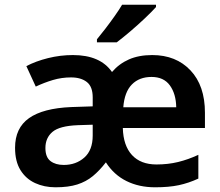

<svg xmlns="http://www.w3.org/2000/svg" viewBox="-20 -786 937 816"><path d="M627 -552Q728 -552 789.5 -487Q851 -422 851 -307V-242H502Q504 -167 541 -127Q578 -87 645 -87Q694 -87 737 -97.5Q780 -108 823 -128V-27Q782 -8 740 1Q698 10 639 10Q571 10 517.5 -16.5Q464 -43 430 -96Q403 -61 374.5 -37.5Q346 -14 308.5 -2Q271 10 216 10Q168 10 129 -8Q90 -26 67 -63Q44 -100 44 -158Q44 -242 103.5 -284Q163 -326 283 -331L374 -334V-372Q374 -418 349 -437.5Q324 -457 282 -457Q242 -457 205 -446Q168 -435 132 -418L92 -505Q132 -526 184 -539Q236 -552 290 -552Q406 -552 456 -480Q486 -515 528 -533.5Q570 -552 627 -552ZM624 -459Q572 -459 540.5 -427Q509 -395 504 -330H729Q728 -387 702 -423Q676 -459 624 -459ZM311 -254Q233 -251 203 -225.5Q173 -200 173 -157Q173 -118 194.5 -101.5Q216 -85 251 -85Q303 -85 338.5 -116.5Q374 -148 374 -210V-256ZM643 -756Q627 -738 596.5 -709Q566 -680 533 -652Q500 -624 476 -606H392V-619Q407 -637 427 -663Q447 -689 466.5 -716.5Q486 -744 499 -766H643Z"/></svg>

Font: Noto Sans SemiBold
Style: Regular
Weight: 600
Designer: Monotype Design Team
Foundry: Monotype Imaging Inc.
Version: Version 2.007